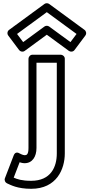

<svg xmlns="http://www.w3.org/2000/svg" viewBox="-20 -880 572 1200"><path d="M86.6 -667.8 272.5 -804 458.4 -667.8 420.3 -616.8 287.3 -714.2C278.3 -720.7 265.7 -720 257.7 -714.2L124.7 -616.8ZM36.7 -693.2C25.4 -684.9 23.4 -668.9 31.5 -658L99.5 -567C106.7 -557.4 122.7 -553.4 134.3 -561.8L272.5 -663L410.7 -561.8C420.5 -554.7 437 -555.6 445.5 -567L513.5 -658C521.9 -669.3 519.2 -685.2 508.3 -693.2L287.3 -855.2C279.2 -861.1 266.7 -861.7 257.7 -855.2ZM158 -513V45C158 86.9 145.8 90 134 90C122.7 90 103.3 79.4 102.6 79C97 75.4 75.9 64.5 65.7 91L10.7 234C5.8 246.8 12.7 261 23.9 265.9C46.6 275.8 87.2 300 175 300C333.7 300 385 177.1 385 79V-513C385 -528.1 370.7 -538 360 -538H183C167.9 -538 158 -523.7 158 -513ZM208 -488H335V79C335 162.9 298.3 250 175 250C115.9 250 87.8 240 65.7 230.2L102.7 134.1C109.3 136.5 122.1 140 134 140C182.2 140 208 99.1 208 45Z"/></svg>

Font: Hussar Ekologiczny
Style: Regular
Weight: 400
Foundry: Cannot Into Space Fonts
Version: Version 0.97